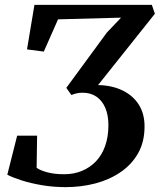

<svg xmlns="http://www.w3.org/2000/svg" viewBox="-20 -763 656 789"><path d="M249.5 6Q199.5 6 152.2 -2Q105 -10 68 -22Q31 -34 10 -45L50.5 -205.5H132.5L130.5 -73.5Q145.5 -62.5 174.8 -54.8Q204 -47 244 -47Q283.5 -47 316.8 -60.8Q350 -74.5 374.5 -100.2Q399 -126 412.2 -163.5Q425.5 -201 425.5 -249Q425.5 -289.5 412.8 -319.5Q400 -349.5 376.2 -365.8Q352.5 -382 319.5 -382Q305 -382 293.8 -379.2Q282.5 -376.5 273.5 -372.5L252.5 -402L419 -629L477.5 -690.5L218.5 -683.5L160 -551L91 -560L121.5 -743H604L616.5 -706.5L383 -413.5Q441.5 -412 484.2 -391Q527 -370 550.5 -332.8Q574 -295.5 574 -243.5Q574 -180.5 547.8 -133.8Q521.5 -87 475.8 -55.8Q430 -24.5 371.8 -9.2Q313.5 6 249.5 6Z"/></svg>

Font: Merriweather 28pt SemiBold
Style: Italic
Weight: 600
Italic angle: -7.8°
Version: Version 2.101